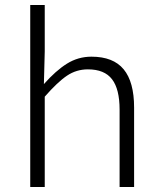

<svg xmlns="http://www.w3.org/2000/svg" viewBox="-20 -749 640 769"><path d="M101.1 0V-729H159.2V-543L155.8 -412.1Q203.1 -465.8 248 -493.9Q293 -522 346.2 -522Q433.6 -522 475.3 -471.4Q517.1 -420.9 517.1 -317.9V0H459V-310.1Q459 -392.1 428.7 -431.6Q398.4 -471.2 332 -471.2Q286.1 -471.2 248.5 -446Q210.9 -420.9 159.2 -361.8V0Z"/></svg>

Font: Office Code Pro D Light
Style: Regular
Weight: 300
Designer: Nathan Rutzky & Paul D. Hunt
Foundry: Adobe Systems Incorporated
Version: Version 1.004;PS 001.004;hotconv 1.0.70;makeotf.lib2.5.58329